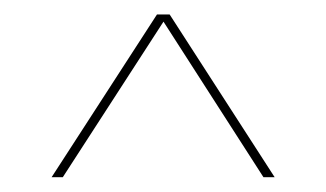

<svg xmlns="http://www.w3.org/2000/svg" viewBox="-20 -720 452 266"><path d="M51.5 -474.5 197.5 -700H215L360.5 -474.5H345L206.5 -690L67 -474.5Z"/></svg>

Font: Imbue 100pt ExtraLight
Style: Regular
Weight: 200
Designer: Tyler Finck
Foundry: Etcetera Type Company
Version: Version 1.102; ttfautohint (v1.8.3)